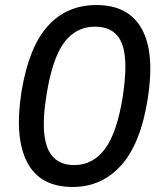

<svg xmlns="http://www.w3.org/2000/svg" viewBox="-20 -734 640 763"><path d="M269 9Q139 9 88 -89Q37 -187 65 -367Q94 -546 169.5 -630Q245 -714 363 -714Q491 -714 543.5 -619Q596 -524 567 -341Q539 -163 461.5 -77Q384 9 269 9ZM275 -78Q349 -78 397 -142Q445 -206 468 -351Q483 -450 476 -511Q469 -572 439 -600Q409 -628 357 -628Q282 -628 235 -565Q188 -502 165 -358Q149 -260 156.5 -198Q164 -136 194 -107Q224 -78 275 -78Z"/></svg>

Font: Mulish ExtraLight SemiBold
Style: Italic
Weight: 600
Italic angle: -9°
Version: Version 3.603